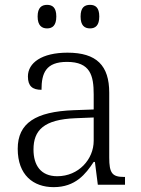

<svg xmlns="http://www.w3.org/2000/svg" viewBox="-20 -761 582 791"><path d="M351 -644C373 -644 389 -656 389 -693C389 -730 373 -741 351 -741C328 -741 312 -730 312 -693C312 -656 328 -644 351 -644ZM174 -644C196 -644 212 -656 212 -693C212 -730 196 -741 174 -741C152 -741 135 -730 135 -693C135 -656 152 -644 174 -644ZM201 10C291 10 333 -44 366 -94H371L383 0H495V-32H491C442 -32 430 -48 430 -112V-379C430 -491 378 -544 258 -544C152 -544 95 -502 95 -446C95 -406 114 -391 151 -391C151 -460 169 -506 256 -506C352 -506 366 -450 366 -372V-310L283 -307C127 -301 53 -254 53 -148C53 -40 117 10 201 10ZM216 -35C148 -35 118 -80 118 -145C118 -224 160 -269 292 -274L366 -277V-181C366 -105 304 -35 216 -35Z"/></svg>

Font: Noto Serif Devanagari Light
Style: Regular
Weight: 300
Designer: Universal Thirst, Indian Type Foundry and the Monotype Design Team
Foundry: Monotype Imaging Inc.
Version: Version 2.004